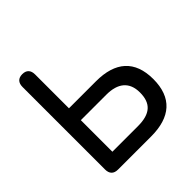

<svg xmlns="http://www.w3.org/2000/svg" viewBox="-184 -847 994 994"><g transform="rotate(-45 313.0 -350.0)"><path d="M124 0H367C508 0 585 -66 585 -202C585 -338 508 -404 367 -404H169V-652C169 -683 153 -700 123 -700C93 -700 77 -683 77 -652V-48C77 -17 93 0 124 0ZM169 -86V-317H356C439 -317 487 -280 487 -202C487 -122 446 -86 356 -86Z"/></g></svg>

Font: 寒蝉半圆体
Style: Regular
Weight: 400
Designer: Yoshimichi Ohira & Warren
Foundry: ChillType
Version: Version 1.800;Glyphs 3.1.1 (3135)